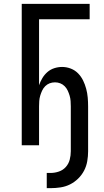

<svg xmlns="http://www.w3.org/2000/svg" viewBox="-20 -755 540 998"><path d="M223 223V144H243Q265 144 286.5 136.5Q308 129 322.5 112.5Q337 96 342.5 74.5Q348 53 348 31V-202Q348 -216 347 -230Q346 -244 342 -257.5Q338 -271 332 -284Q326 -297 316 -307Q306 -317 293 -322Q280 -327 266 -327Q251 -327 238 -322Q225 -317 215 -307Q205 -297 199 -284Q193 -271 189 -257.5Q185 -244 184 -230Q183 -216 183 -202V0H93V-735H446V-655H183V-312Q190 -332 200.5 -349.5Q211 -367 226.5 -380.5Q242 -394 262 -400.5Q282 -407 303 -407Q326 -407 348 -398.5Q370 -390 386 -373.5Q402 -357 412 -336.5Q422 -316 428 -293.5Q434 -271 436 -248Q438 -225 438 -202V31Q438 57 433.5 83Q429 109 417 132Q405 155 386 173.5Q367 192 344 203.5Q321 215 295 219Q269 223 243 223Z"/></svg>

Font: Iosevka Custom Medium
Style: Regular
Weight: 500
Monospace: yes
Designer: Belleve Invis
Foundry: Belleve Invis
Version: Version 32.5.0; ttfautohint (v1.8.4)